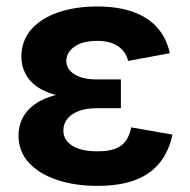

<svg xmlns="http://www.w3.org/2000/svg" viewBox="-20 -573 597 602"><path d="M285.4 9.8Q214.8 9.8 158.7 -9Q102.7 -27.7 70.3 -63.1Q38 -98.5 38 -148.5Q38 -177 50.2 -201.9Q62.4 -226.7 88.2 -245.5Q114 -264.3 154.5 -275Q195 -285.8 251.7 -285.8H359V-233.7H283Q249.7 -233.7 226.4 -224.7Q203.2 -215.8 191 -200.2Q178.7 -184.5 178.7 -163.9Q178.7 -134.7 205.7 -116.7Q232.8 -98.6 286.2 -98.6Q320.5 -98.6 341.7 -106.8Q363 -114.9 374.7 -131.6Q386.4 -148.3 391.4 -173.6L520.8 -150.9Q509.7 -99 481.2 -63.1Q452.6 -27.1 404.2 -8.7Q355.9 9.8 285.4 9.8ZM251.7 -264.4Q198.6 -264.4 159.9 -274Q121.2 -283.6 96.2 -301.1Q71.2 -318.7 59.2 -342.7Q47.1 -366.7 47.1 -395Q47.1 -445.8 78.1 -480.9Q109.1 -516 163 -534.4Q216.9 -552.7 284.7 -552.7Q348.9 -552.7 396 -536.2Q443.1 -519.7 472.4 -487.2Q501.7 -454.7 512.6 -406.2L382 -382Q374.4 -411.1 350.3 -427.9Q326.2 -444.8 284 -444.8Q238.5 -444.8 213.2 -426.5Q187.9 -408.2 187.9 -381.7Q187.9 -356.3 213 -340.2Q238.1 -324 283 -324H359V-264.4Z"/></svg>

Font: Adwaita Sans
Style: Regular
Weight: 400
Designer: Rasmus Andersson
Foundry: rsms
Version: Version 4.001;git-9221beed3